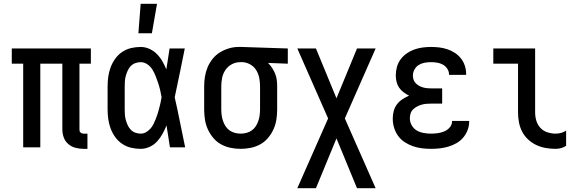

<svg xmlns="http://www.w3.org/2000/svg" viewBox="-20 -775 3040 1010"><path d="M440 8H420Q398 8 377 2.5Q356 -3 339.5 -17Q323 -31 315.5 -51.5Q308 -72 308 -94V-440H192V0H102V-440H42V-520H458V-440H398V-94Q398 -89 399 -85Q400 -81 403.5 -78Q407 -75 411 -73.5Q415 -72 420 -72H440Z M720 8Q694 8 669 2Q644 -4 622.5 -18.5Q601 -33 586 -54Q571 -75 562 -99Q553 -123 549.5 -148.5Q546 -174 546 -200V-320Q546 -346 549.5 -371.5Q553 -397 562 -421Q571 -445 586 -466Q601 -487 622.5 -501.5Q644 -516 669 -522Q694 -528 720 -528Q744 -528 766 -518Q788 -508 805 -491Q822 -474 834 -453Q846 -432 855 -410Q859 -437 863.5 -464.5Q868 -492 872 -520H952Q939 -456 926 -391.5Q913 -327 899 -263Q914 -198 927 -132Q940 -66 954 0H874Q870 -29 865 -57.5Q860 -86 856 -115Q847 -93 835 -71Q823 -49 806.5 -31Q790 -13 767 -2.5Q744 8 720 8ZM720 -72Q735 -72 748 -79.5Q761 -87 771 -98Q781 -109 787.5 -122.5Q794 -136 799.5 -149.5Q805 -163 809.5 -177.5Q814 -192 817.5 -206Q821 -220 824.5 -234.5Q828 -249 830 -264Q827 -282 822.5 -301Q818 -320 812 -338Q806 -356 799 -374Q792 -392 782 -408.5Q772 -425 755.5 -436.5Q739 -448 720 -448Q706 -448 692 -443Q678 -438 668 -427.5Q658 -417 652 -404Q646 -391 642 -377Q638 -363 637 -348.5Q636 -334 636 -320V-200Q636 -186 637 -171.5Q638 -157 642 -143Q646 -129 652 -116Q658 -103 668 -92.5Q678 -82 692 -77Q706 -72 720 -72ZM708 -600 720 -755H806L779 -600Z M1246 8Q1219 8 1192.5 2.5Q1166 -3 1142.5 -16Q1119 -29 1101.5 -50Q1084 -71 1073 -95.5Q1062 -120 1058 -146.5Q1054 -173 1054 -200V-320Q1054 -346 1058 -371.5Q1062 -397 1072 -421Q1082 -445 1098.5 -465.5Q1115 -486 1137 -499.5Q1159 -513 1184 -520.5Q1209 -528 1235 -528H1250L1494 -520V-440L1390 -444Q1402 -432 1411.5 -417.5Q1421 -403 1427.5 -387Q1434 -371 1436 -354Q1438 -337 1438 -320V-200Q1438 -173 1434 -146.5Q1430 -120 1419 -95.5Q1408 -71 1390.5 -50Q1373 -29 1349.5 -16Q1326 -3 1299.5 2.5Q1273 8 1246 8ZM1246 -72Q1261 -72 1276.5 -76Q1292 -80 1304.5 -89Q1317 -98 1325.5 -111Q1334 -124 1339 -139Q1344 -154 1346 -169.5Q1348 -185 1348 -200V-320Q1348 -342 1344 -363.5Q1340 -385 1329 -404Q1318 -423 1299 -434.5Q1280 -446 1258 -448H1243Q1220 -448 1199.5 -437Q1179 -426 1166 -407Q1153 -388 1148.5 -365.5Q1144 -343 1144 -320V-200Q1144 -185 1146 -169.5Q1148 -154 1153 -139Q1158 -124 1166.5 -111Q1175 -98 1187.5 -89Q1200 -80 1215.5 -76Q1231 -72 1246 -72Z M1642 215H1544L1706 -152L1544 -520H1642L1750 -258L1858 -520H1956L1794 -152L1956 215H1858L1750 -47Z M2247 8Q2223 8 2199 5Q2175 2 2152 -6Q2129 -14 2108.5 -27.5Q2088 -41 2074 -60.5Q2060 -80 2053 -103.5Q2046 -127 2046 -151Q2046 -171 2051 -190.5Q2056 -210 2068 -226Q2080 -242 2097 -253Q2114 -264 2132 -272Q2117 -279 2103 -289.5Q2089 -300 2079.5 -314Q2070 -328 2066 -345Q2062 -362 2062 -379Q2062 -401 2068 -423Q2074 -445 2087.5 -463Q2101 -481 2119.5 -494Q2138 -507 2159 -514.5Q2180 -522 2202.5 -525Q2225 -528 2247 -528Q2269 -528 2290.5 -525.5Q2312 -523 2333 -516Q2354 -509 2372.5 -497Q2391 -485 2404.5 -468Q2418 -451 2425 -430Q2432 -409 2432 -387V-381H2342V-384Q2342 -400 2332.5 -414Q2323 -428 2309 -435.5Q2295 -443 2279 -445.5Q2263 -448 2247 -448Q2230 -448 2213.5 -445Q2197 -442 2183 -433.5Q2169 -425 2160.5 -409.5Q2152 -394 2152 -378Q2152 -367 2155.5 -356Q2159 -345 2167 -337Q2175 -329 2185 -323.5Q2195 -318 2205.5 -315Q2216 -312 2227.5 -311Q2239 -310 2250 -310H2306V-230H2250Q2237 -230 2224 -229Q2211 -228 2198.5 -224.5Q2186 -221 2174.5 -215Q2163 -209 2153.5 -200Q2144 -191 2140 -178.5Q2136 -166 2136 -153Q2136 -133 2146 -115.5Q2156 -98 2172.5 -88.5Q2189 -79 2208.5 -75.5Q2228 -72 2247 -72Q2265 -72 2283 -74.5Q2301 -77 2317.5 -84Q2334 -91 2346 -105Q2358 -119 2358 -137V-139H2448V-135Q2448 -112 2439.5 -90Q2431 -68 2416 -50.5Q2401 -33 2380.5 -21.5Q2360 -10 2338 -3.5Q2316 3 2293 5.5Q2270 8 2247 8Z M2903 8Q2877 8 2851 3.5Q2825 -1 2801.5 -12Q2778 -23 2758.5 -41Q2739 -59 2727 -82Q2715 -105 2710 -131Q2705 -157 2705 -184V-440H2575V-520H2795V-184Q2795 -161 2801.5 -139.5Q2808 -118 2823 -102Q2838 -86 2859.5 -79Q2881 -72 2903 -72Q2918 -72 2932 -76Q2946 -80 2958 -88V-8Q2946 0 2932 4Q2918 8 2903 8Z"/></svg>

Font: Iosevka Custom Medium
Style: Regular
Weight: 500
Monospace: yes
Designer: Belleve Invis
Foundry: Belleve Invis
Version: Version 32.5.0; ttfautohint (v1.8.4)